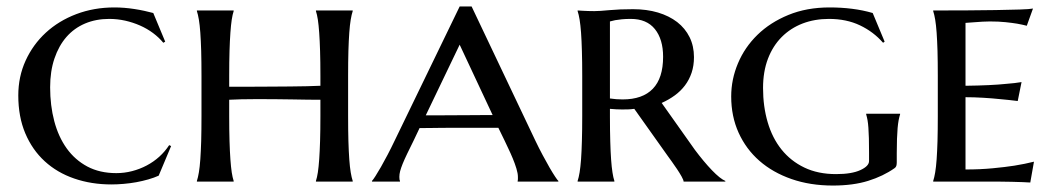

<svg xmlns="http://www.w3.org/2000/svg" viewBox="-20 -557 3237 589"><path d="M504.9 -108.9 466.8 -18.1Q452.6 -11.7 434.8 -6.6Q417 -1.5 397.9 2Q378.9 5.4 359.1 7.1Q339.4 8.8 321.8 8.8Q260.3 8.8 207.8 -9.3Q155.3 -27.3 117.2 -62.3Q79.1 -97.2 57.6 -147.9Q36.1 -198.7 36.1 -264.2Q36.1 -321.8 58.6 -371.1Q81.1 -420.4 120.6 -456.8Q160.2 -493.2 214.1 -513.7Q268.1 -534.2 331.1 -534.2Q345.2 -534.2 361.1 -533Q377 -531.7 392.6 -529.3Q408.2 -526.9 422.9 -523.7Q437.5 -520.5 450.2 -517.1L486.8 -429.2L481 -425.8Q467.8 -441.9 449.5 -455.6Q431.2 -469.2 409.4 -478.8Q387.7 -488.3 363.8 -493.7Q339.8 -499 314.9 -499Q274.4 -499 241 -484.9Q207.5 -470.7 183.8 -443.6Q160.2 -416.5 147 -377.4Q133.8 -338.4 133.8 -289.1Q133.8 -233.4 146.5 -185.3Q159.2 -137.2 184.6 -101.8Q210 -66.4 248 -46.1Q286.1 -25.9 336.9 -25.9Q361.3 -25.9 385 -32Q408.7 -38.1 429.9 -49.3Q451.2 -60.5 468.8 -76.4Q486.3 -92.3 499 -111.8Z M962.9 -251Q947.8 -251 925.3 -251.2Q902.8 -251.5 876.5 -252Q850.1 -252.4 821.8 -252.7Q793.5 -252.9 767.1 -252.9Q742.2 -252.9 720.5 -252.4Q698.7 -252 683.1 -251V-201.2Q683.1 -157.2 684.1 -124.5Q685.1 -91.8 686.8 -68.1Q688.5 -44.4 690.9 -28.3Q693.4 -12.2 696.8 -2V0H584V-2Q587.4 -12.2 590.1 -28.3Q592.8 -44.4 594.5 -68.1Q596.2 -91.8 597.2 -124.5Q598.1 -157.2 598.1 -201.2V-324.2Q598.1 -368.2 597.2 -400.6Q596.2 -433.1 594.5 -456.8Q592.8 -480.5 590.1 -496.6Q587.4 -512.7 584 -522.9V-524.9H696.8V-522.9Q693.4 -512.7 690.9 -496.6Q688.5 -480.5 686.8 -456.8Q685.1 -433.1 684.1 -400.6Q683.1 -368.2 683.1 -324.2V-291H754.9Q781.7 -291 811.5 -291.3Q841.3 -291.5 869.1 -291.7Q897 -292 921.4 -292.5Q945.8 -293 962.9 -293.9V-324.2Q962.9 -368.2 961.9 -400.6Q960.9 -433.1 959.2 -456.8Q957.5 -480.5 955.1 -496.6Q952.6 -512.7 949.2 -522.9V-524.9H1062V-522.9Q1058.6 -512.7 1055.9 -496.6Q1053.2 -480.5 1051.5 -456.8Q1049.8 -433.1 1048.8 -400.6Q1047.9 -368.2 1047.9 -324.2V-201.2Q1047.9 -157.2 1048.8 -124.5Q1049.8 -91.8 1051.5 -68.1Q1053.2 -44.4 1055.9 -28.3Q1058.6 -12.2 1062 -2V0H949.2V-2Q952.6 -12.2 955.1 -28.3Q957.5 -44.4 959.2 -68.1Q960.9 -91.8 961.9 -124.5Q962.9 -157.2 962.9 -201.2Z M1508.8 -165Q1495.6 -165 1475.8 -165Q1456.1 -165 1432.6 -165Q1409.2 -165 1384.3 -165Q1359.4 -165 1336.9 -164.8Q1314.5 -164.6 1295.9 -164.3Q1277.3 -164.1 1267.1 -164.1L1249 -126Q1237.3 -102.5 1229 -85.2Q1220.7 -67.9 1215.3 -54.7Q1210 -41.5 1207.5 -32Q1205.1 -22.5 1205.1 -14.2Q1205.1 -8.8 1205.6 -6.1Q1206.1 -3.4 1207 -2V0H1121.1V-2Q1124.5 -5.4 1131.8 -16.8Q1139.2 -28.3 1148.7 -44.9Q1158.2 -61.5 1169.2 -82.5Q1180.2 -103.5 1190.9 -126L1390.1 -537.1H1426.8L1622.1 -126Q1633.3 -102.5 1644.8 -81.1Q1656.2 -59.6 1666 -42.7Q1675.8 -25.9 1683.1 -14.9Q1690.4 -3.9 1692.9 -2V0H1567.9Q1568.8 -3.9 1568.8 -7.1Q1568.8 -10.3 1568.8 -14.2Q1568.8 -24.9 1564.2 -40Q1559.6 -55.2 1553 -71Q1546.4 -86.9 1539.3 -101.6Q1532.2 -116.2 1527.8 -126ZM1286.1 -203.1H1315.9Q1336.4 -203.1 1359.6 -203.4Q1382.8 -203.6 1406.2 -203.6Q1429.7 -203.6 1451.7 -203.9Q1473.6 -204.1 1491.2 -204.1L1390.1 -419.9Z M1851.1 -254.9Q1860.8 -253.4 1870.8 -252.7Q1880.9 -252 1890.1 -252Q1951.2 -252 1982.7 -284.7Q2014.2 -317.4 2014.2 -382.8Q2014.2 -436.5 1989 -467.8Q1963.9 -499 1915 -499Q1899.4 -499 1887.5 -497.8Q1875.5 -496.6 1867.2 -495.1Q1857.9 -493.2 1851.1 -491.2ZM1925.8 -223.1Q1916 -221.7 1906.5 -221.4Q1897 -221.2 1887.2 -221.2Q1879.4 -221.2 1870.1 -221.7Q1860.8 -222.2 1851.1 -223.1V-199.2Q1851.1 -155.8 1852.1 -123.3Q1853 -90.8 1854.7 -67.4Q1856.4 -43.9 1858.9 -28.1Q1861.3 -12.2 1864.7 -2V0H1752V-2Q1755.4 -12.2 1758.1 -28.3Q1760.7 -44.4 1762.5 -68.1Q1764.2 -91.8 1765.1 -124.5Q1766.1 -157.2 1766.1 -201.2V-324.2Q1766.1 -368.2 1765.1 -400.6Q1764.2 -433.1 1762.5 -456.8Q1760.7 -480.5 1758.1 -496.6Q1755.4 -512.7 1752 -522.9V-524.9Q1759.8 -524.4 1768.6 -523.9Q1775.9 -523.4 1784.9 -523.2Q1793.9 -522.9 1803.2 -522.9Q1818.8 -522.9 1849.6 -525.9Q1880.4 -528.8 1921.9 -528.8Q1963.9 -528.8 1998.3 -518.6Q2032.7 -508.3 2057.4 -489.3Q2082 -470.2 2095.5 -442.9Q2108.9 -415.5 2108.9 -381.8Q2108.9 -355.5 2101.6 -333.7Q2094.2 -312 2081.1 -294.7Q2067.9 -277.3 2049.8 -264.2Q2031.7 -251 2009.8 -241.2L2111.8 -97.2Q2125 -79.6 2138.4 -63.5Q2151.9 -47.4 2164.1 -34.7Q2176.3 -22 2187 -13.4Q2197.8 -4.9 2205.1 -2V0H2077.1Q2077.1 -4.4 2071 -15.4Q2064.9 -26.4 2056.9 -38.3Q2048.8 -50.3 2040.8 -61.5Q2032.7 -72.8 2028.8 -78.1Z M2731 -59.1Q2731 -52.7 2729.7 -48.3Q2728.5 -43.9 2724.1 -41Q2689.5 -16.6 2643.3 -2.2Q2597.2 12.2 2535.2 12.2Q2465.3 12.2 2408 -7.8Q2350.6 -27.8 2309.6 -63.7Q2268.6 -99.6 2245.8 -149.9Q2223.1 -200.2 2223.1 -261.2Q2223.1 -313.5 2243.9 -362.8Q2264.6 -412.1 2303.7 -450.2Q2342.8 -488.3 2398.7 -511.2Q2454.6 -534.2 2524.9 -534.2Q2561.5 -534.2 2594.2 -530Q2627 -525.9 2657.2 -517.1L2693.8 -429.2L2689 -425.8Q2659.7 -459.5 2618.2 -479.2Q2576.7 -499 2522.9 -499Q2479 -499 2442.1 -484.9Q2405.3 -470.7 2378.2 -443.6Q2351.1 -416.5 2335.9 -377Q2320.8 -337.4 2320.8 -287.1Q2320.8 -230.5 2335 -182.1Q2349.1 -133.8 2377.4 -98.4Q2405.8 -63 2447.5 -43Q2489.3 -22.9 2544.9 -22.9Q2592.8 -22.9 2619.4 -35.2Q2646 -47.4 2646 -63V-88.9Q2646 -114.3 2645.5 -132.8Q2645 -151.4 2644 -164.8Q2643.1 -178.2 2641.4 -188Q2639.6 -197.8 2637.2 -206.1V-208H2741.2V-206.1Q2738.8 -198.7 2736.8 -188.5Q2734.9 -178.2 2733.6 -164.1Q2732.4 -149.9 2731.7 -130.9Q2731 -111.8 2731 -86.9Z M2842.8 -524.9Q2890.6 -524.9 2940.9 -525.1Q2991.2 -525.4 3034.2 -526.1Q3077.1 -526.9 3108.2 -527.8Q3139.2 -528.8 3148.9 -530.8L3129.9 -478Q3116.7 -481.4 3100.1 -484.4Q3085.4 -486.8 3064.7 -489Q3043.9 -491.2 3016.6 -491.2Q3006.8 -491.2 2994.1 -490.5Q2981.4 -489.7 2969.7 -488.8Q2956.1 -487.8 2941.9 -486.8V-293.9Q2981.4 -294.4 3013.2 -295.9Q3044.9 -297.4 3067.4 -299.8Q3093.8 -301.8 3113.8 -305.2L3102.1 -247.1Q3075.2 -250.5 3047.9 -252.9Q3024.4 -255.4 2996.1 -257.1Q2967.8 -258.8 2941.9 -258.8V-37.1Q2987.3 -37.1 3025.4 -40.8Q3063.5 -44.4 3091.8 -48.8Q3125 -54.2 3151.9 -61L3140.6 2.9Q3133.3 2.4 3116.9 1.7Q3100.6 1 3082.8 0.7Q3064.9 0.5 3049.3 0.2Q3033.7 0 3027.8 0H2842.8V-2Q2846.2 -12.2 2848.9 -28.3Q2851.6 -44.4 2853.3 -68.1Q2855 -91.8 2856 -124.5Q2856.9 -157.2 2856.9 -201.2V-324.2Q2856.9 -368.2 2856 -400.6Q2855 -433.1 2853.3 -456.8Q2851.6 -480.5 2848.9 -496.6Q2846.2 -512.7 2842.8 -522.9V-524.9Z"/></svg>

Font: Marcellus SC
Style: Regular
Weight: 400
Designer: Astigmatic (AOETI)
Foundry: Astigmatic (AOETI)
Version: Version 1.001